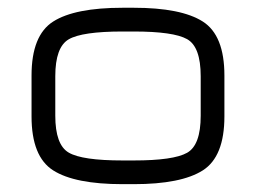

<svg xmlns="http://www.w3.org/2000/svg" viewBox="-20 -470 653 490"><path d="M321.3 0H293Q170.9 0 115.7 -35.2Q60.5 -70.3 60.5 -172.9V-277.3Q60.5 -379.9 115.7 -415Q170.9 -450.2 293 -450.2H321.3Q442.4 -450.2 497.6 -415Q552.7 -379.9 552.7 -277.3V-172.9Q552.7 -70.3 497.6 -35.2Q442.4 0 321.3 0ZM293 -60.5H321.3Q422.9 -60.5 457.5 -80.1Q492.2 -99.6 492.2 -174.8V-275.4Q492.2 -350.6 457.5 -370.1Q422.9 -389.6 321.3 -389.6H293Q189.5 -389.6 155.3 -369.6Q121.1 -349.6 121.1 -275.4V-174.8Q121.1 -100.6 155.3 -80.6Q189.5 -60.5 293 -60.5Z"/></svg>

Font: Jura
Style: Medium
Weight: 500
Version: Version 2.6.1